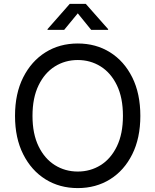

<svg xmlns="http://www.w3.org/2000/svg" viewBox="-20 -962 803 992"><path d="M381.8 9.8Q288.1 9.8 215.1 -35.6Q142.1 -81.1 99.9 -164.8Q57.6 -248.5 57.6 -363.3Q57.6 -478.5 99.9 -562.3Q142.1 -646 215.1 -691.7Q288.1 -737.3 381.8 -737.3Q475.6 -737.3 548.6 -691.7Q621.6 -646 663.3 -562.3Q705.1 -478.5 705.1 -363.3Q705.1 -248.5 663.3 -164.8Q621.6 -81.1 548.6 -35.6Q475.6 9.8 381.8 9.8ZM381.8 -75.7Q446.8 -75.7 499.8 -108.6Q552.7 -141.6 584 -206.1Q615.2 -270.5 615.2 -363.3Q615.2 -457 584 -521.5Q552.7 -585.9 499.8 -618.9Q446.8 -651.9 381.8 -651.9Q316.4 -651.9 263.4 -618.7Q210.4 -585.4 179.2 -521Q147.9 -456.5 147.9 -363.3Q147.9 -270.5 179.2 -206.3Q210.4 -142.1 263.4 -108.9Q316.4 -75.7 381.8 -75.7ZM311.5 -807.6H225.6V-811.5L340.3 -941.9H423.3L538.6 -811.5V-807.6H451.2L381.8 -893.1Z"/></svg>

Font: Inter 16pt
Style: Regular
Weight: 400
Version: Version 4.001;git-66647c0bb